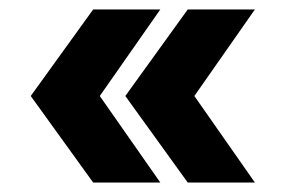

<svg xmlns="http://www.w3.org/2000/svg" viewBox="-20 -454 614 406"><path d="M177 -68 45 -251 177 -434H319L191 -251L319 -68ZM377 -68 245 -251 377 -434H519L391 -251L519 -68Z"/></svg>

Font: Instrument Sans
Style: Bold
Weight: 700
Designer: Rodrigo Fuenzalida
Foundry: fragTYPE
Version: Version 1.000; ttfautohint (v1.8.4.7-5d5b);gftools[0.9.28]